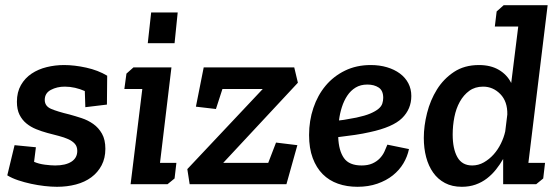

<svg xmlns="http://www.w3.org/2000/svg" viewBox="-20 -708 2147 738"><path d="M192 -72Q232 -72 254.5 -86.5Q277 -101 277 -128Q277 -145 267.5 -155.5Q258 -166 242.5 -173Q227 -180 206 -185.5Q185 -191 162 -197Q140 -203 119 -211.5Q98 -220 81.5 -233.5Q65 -247 55 -267Q45 -287 45 -317Q45 -354 60.5 -381Q76 -408 101.5 -425Q127 -442 159.5 -450Q192 -458 226 -458Q266 -458 311.5 -448Q357 -438 392 -417L391 -306L308 -296L306 -358Q288 -366 268.5 -370.5Q249 -375 229 -375Q199 -375 175.5 -362.5Q152 -350 152 -324Q152 -300 176.5 -289.5Q201 -279 247 -268Q269 -262 293.5 -254Q318 -246 338.5 -231.5Q359 -217 372 -194Q385 -171 385 -136Q385 -100 370.5 -72.5Q356 -45 331 -26.5Q306 -8 272 1Q238 10 199 10Q177 10 151 7Q125 4 99.5 -1.5Q74 -7 50 -15Q26 -23 8 -34L36 -150L118 -142L111 -86Q129 -78 152.5 -75Q176 -72 192 -72Z M466 -425 493 -449H639L595 -82H658L651 -22L624 0H482L527 -366H458ZM561 -660H663L651 -542H548Z M709 0 700 -58 990 -366H835L810 -289L733 -298L763 -449H1111L1125 -390L838 -82H1011L1041 -160L1123 -150L1081 0Z M1370 -72Q1394 -72 1411 -79.5Q1428 -87 1439.5 -99Q1451 -111 1457.5 -125Q1464 -139 1469 -152L1552 -135Q1546 -106 1530.5 -80Q1515 -54 1490 -34Q1465 -14 1430.5 -2Q1396 10 1354 10Q1313 10 1279 -2Q1245 -14 1220.5 -38.5Q1196 -63 1182 -100.5Q1168 -138 1168 -189Q1168 -244 1184.5 -293Q1201 -342 1231.5 -378.5Q1262 -415 1306 -436.5Q1350 -458 1405 -458Q1439 -458 1467.5 -449.5Q1496 -441 1517 -425.5Q1538 -410 1549.5 -388Q1561 -366 1561 -339Q1561 -289 1525.5 -254Q1490 -219 1401 -200Q1375 -194 1344.5 -189.5Q1314 -185 1280 -181Q1282 -129 1302 -100.5Q1322 -72 1370 -72ZM1350 -256Q1383 -263 1403 -271.5Q1423 -280 1434.5 -289.5Q1446 -299 1449.5 -310Q1453 -321 1453 -332Q1453 -360 1435.5 -371.5Q1418 -383 1392 -383Q1366 -383 1347 -371.5Q1328 -360 1315 -340.5Q1302 -321 1294 -296Q1286 -271 1283 -245Q1303 -247 1319.5 -250.5Q1336 -254 1350 -256Z M1889 -664 1916 -688H2085L2011 -82H2075L2068 -22L2041 0H1914V-97Q1902 -76 1886.5 -56.5Q1871 -37 1851.5 -22Q1832 -7 1808 1.5Q1784 10 1755 10Q1718 10 1690.5 -4.5Q1663 -19 1645 -44.5Q1627 -70 1618 -104Q1609 -138 1609 -178Q1609 -224 1621.5 -273.5Q1634 -323 1659.5 -364Q1685 -405 1725 -431.5Q1765 -458 1821 -458Q1866 -458 1897.5 -439.5Q1929 -421 1945 -389L1972 -606H1882ZM1837 -375Q1806 -375 1784 -359Q1762 -343 1747.5 -317Q1733 -291 1726.5 -258Q1720 -225 1720 -191Q1720 -136 1738 -104Q1756 -72 1795 -72Q1819 -72 1840 -84Q1861 -96 1877.5 -114.5Q1894 -133 1905.5 -156.5Q1917 -180 1922 -203L1930 -268Q1931 -318 1903 -346.5Q1875 -375 1837 -375Z"/></svg>

Font: Zilla Slab SemiBold
Style: Regular
Weight: 600
Designer: Typotheque.com
Foundry: Typotheque type foundry
Version: Version 1.0; 2017